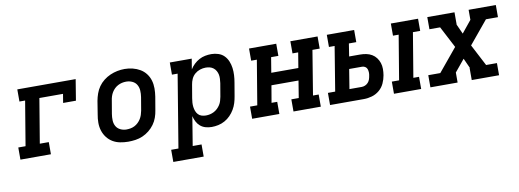

<svg xmlns="http://www.w3.org/2000/svg" viewBox="-59 -874 3869 1432"><g transform="rotate(-10 1875.0 -158.0)"><path d="M38 0V-92H93L149 -428H106V-520H548L522 -361H425L436 -428H257L201 -92H269V0Z M854 8Q823 8 792.5 2Q762 -4 737 -19Q712 -34 694 -57.5Q676 -81 667 -109.5Q658 -138 658 -169.5Q658 -201 664 -232L680 -332Q685 -359 694.5 -386Q704 -413 720.5 -436.5Q737 -460 760.5 -478.5Q784 -497 810.5 -508.5Q837 -520 864.5 -525.5Q892 -531 920 -531Q951 -531 981 -523.5Q1011 -516 1036.5 -501Q1062 -486 1080 -462.5Q1098 -439 1106.5 -410.5Q1115 -382 1115 -350.5Q1115 -319 1110 -288L1093 -188Q1089 -161 1079.5 -134Q1070 -107 1053 -83.5Q1036 -60 1013 -41.5Q990 -23 963.5 -11.5Q937 0 909 4Q881 8 854 8ZM856 -84Q872 -84 888 -87Q904 -90 918.5 -97.5Q933 -105 945.5 -117Q958 -129 966.5 -143Q975 -157 980 -172Q985 -187 988 -203L1005 -303Q1009 -328 1007.5 -352.5Q1006 -377 994.5 -396.5Q983 -416 961.5 -426Q940 -436 915 -436Q899 -436 883.5 -432.5Q868 -429 853.5 -421.5Q839 -414 827 -402.5Q815 -391 806.5 -377Q798 -363 793 -347.5Q788 -332 786 -317L769 -217Q765 -193 766 -168.5Q767 -144 778 -124.5Q789 -105 810.5 -94.5Q832 -84 856 -84Q856 -84 856 -84Q856 -84 856 -84Z M1158 215V123H1213L1304 -428H1261V-520H1427L1414 -441Q1427 -462 1445 -479Q1463 -496 1484.5 -507.5Q1506 -519 1529.5 -523.5Q1553 -528 1576 -528Q1603 -528 1629 -519.5Q1655 -511 1673 -492.5Q1691 -474 1701 -449.5Q1711 -425 1714.5 -398.5Q1718 -372 1716.5 -344Q1715 -316 1710 -288L1693 -188Q1689 -163 1681.5 -138.5Q1674 -114 1660.5 -91Q1647 -68 1628 -48.5Q1609 -29 1585.5 -16Q1562 -3 1536.5 2.5Q1511 8 1486 8Q1462 8 1439.5 1.5Q1417 -5 1400 -19.5Q1383 -34 1372.5 -54.5Q1362 -75 1357 -97L1321 123H1388V215ZM1458 -84Q1474 -84 1489.5 -87.5Q1505 -91 1519.5 -98.5Q1534 -106 1546 -117.5Q1558 -129 1567 -143Q1576 -157 1580.5 -172.5Q1585 -188 1588 -203L1605 -303Q1607 -319 1608 -335.5Q1609 -352 1606 -367Q1603 -382 1595.5 -395.5Q1588 -409 1576 -418.5Q1564 -428 1549 -432Q1534 -436 1517 -436Q1517 -436 1517 -436Q1517 -436 1517 -436Q1496 -436 1474.5 -429Q1453 -422 1435.5 -407Q1418 -392 1408.5 -371Q1399 -350 1396 -329L1379 -229Q1376 -212 1375 -195.5Q1374 -179 1376 -163Q1378 -147 1383.5 -132Q1389 -117 1399.5 -105.5Q1410 -94 1425.5 -89Q1441 -84 1458 -84Z M1793 0V-92H1848L1904 -428H1861V-520H2067V-428H2012L1993 -313H2198L2217 -428H2174V-520H2380V-428H2325L2270 -92H2313V0H2106V-92H2162L2183 -221H1978L1956 -92H1999V0Z M2867 0V-92H2922L2978 -428H2935V-520H3141V-428H3086L3030 -92H3073V0ZM2383 0V-92H2438L2493 -428H2450V-520H2657V-428H2601L2586 -332H2668Q2692 -332 2715 -327.5Q2738 -323 2757.5 -311.5Q2777 -300 2790.5 -282Q2804 -264 2811 -242.5Q2818 -221 2818 -197Q2818 -173 2814 -149Q2809 -119 2795.5 -89.5Q2782 -60 2757 -39Q2732 -18 2701 -9Q2670 0 2639 0ZM2546 -92H2639Q2652 -92 2665 -97.5Q2678 -103 2687.5 -113.5Q2697 -124 2701.5 -137Q2706 -150 2708 -163Q2711 -176 2710.5 -189.5Q2710 -203 2706 -214.5Q2702 -226 2691.5 -233Q2681 -240 2668 -240H2570Z M3143 0V-92H3234L3377 -265L3292 -428H3211V-520H3417V-428H3416L3450 -353L3524 -444V-520H3730V-428H3639L3496 -255L3581 -92H3663V0H3456V-92H3458L3424 -167L3349 -76V0Z"/></g></svg>

Font: Iosevka Etoile SmBdObl
Style: Regular
Weight: 600
Italic angle: -9°
Designer: Belleve Invis
Foundry: Belleve Invis
Version: Version 15.5.2; ttfautohint (v1.8.4)